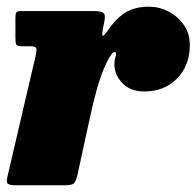

<svg xmlns="http://www.w3.org/2000/svg" viewBox="-30 -553 586 573"><path d="M33 -520H249.5Q268.5 -520 277 -515.5Q285.5 -511 282 -492L277.5 -469Q274 -451.5 276 -447Q278 -442.5 290 -459.5Q318 -500.5 346.2 -516.8Q374.5 -533 415 -533Q445 -533 472.8 -518.8Q500.5 -504.5 518.5 -478.8Q536.5 -453 536.5 -419Q536.5 -357.5 498.5 -318.8Q460.5 -280 401 -280Q358 -280 334.2 -306Q310.5 -332 311.5 -362.5Q311.5 -375 314 -381.2Q316.5 -387.5 316.5 -392.5Q316.5 -397.5 312 -397.5Q301 -397.5 279.8 -347.5Q258.5 -297.5 236.5 -193.5L202 -35Q197.5 -15.5 192.2 -7.8Q187 0 163 0H21Q-0.5 0 -6.2 -4.2Q-12 -8.5 -8 -25L76.5 -387Q80.5 -405 77.8 -410Q75 -415 57 -415H36.5Q21.5 -415 18.8 -419.8Q16 -424.5 16 -441V-499.5Q16 -511 18.8 -515.5Q21.5 -520 33 -520Z"/></svg>

Font: Besley* Narrow Fatface
Style: Italic
Weight: 900
Width: 4
Italic angle: -13°
Designer: Owen Earl
Foundry: indestructible type*
Version: Version 3.000; ttfautohint (v1.8.3)